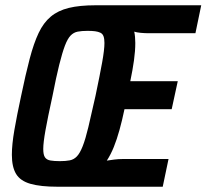

<svg xmlns="http://www.w3.org/2000/svg" viewBox="-20 -708 783 728"><path d="M198 0Q134 0 95.5 -11Q57 -22 41 -48.5Q25 -75 25 -121Q25 -160 34.5 -215Q44 -270 60 -344Q77 -426 92.5 -485Q108 -544 126.5 -583Q145 -622 172.5 -645Q200 -668 241 -678Q282 -688 342 -688H743L721 -582H545Q529 -582 513.5 -583.5Q498 -585 489 -588Q491 -579 492 -567.5Q493 -556 493 -545Q493 -515 488 -479Q483 -443 474 -400H654L631 -294H452Q443 -251 433 -215Q423 -179 411.5 -150.5Q400 -122 385 -99Q396 -101 413 -103Q430 -105 443 -105H619L597 0ZM207 -97Q229 -97 244.5 -100Q260 -103 271.5 -115Q283 -127 293.5 -153.5Q304 -180 315 -226Q326 -272 342 -344Q359 -425 367.5 -472.5Q376 -520 376 -545Q376 -561 372.5 -570.5Q369 -580 360.5 -584Q352 -588 340.5 -589.5Q329 -591 312 -591Q290 -591 274.5 -588Q259 -585 247.5 -573Q236 -561 226 -534.5Q216 -508 204.5 -462Q193 -416 179 -344Q161 -262 152.5 -214.5Q144 -167 144 -143Q144 -121 150.5 -111.5Q157 -102 171 -99.5Q185 -97 207 -97Z"/></svg>

Font: Saira Condensed SemiBold
Style: Italic
Weight: 600
Width: 3
Italic angle: -12°
Designer: Hector Gatti with collaboration of the Omnibus-Type team
Foundry: Omnibus-Type
Version: Version 1.101